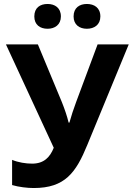

<svg xmlns="http://www.w3.org/2000/svg" viewBox="-20 -938 669 968"><path d="M153 -855C153 -813 182 -793 220 -793C256 -793 287 -813 287 -855C287 -899 256 -918 220 -918C182 -918 153 -899 153 -855ZM351 -855C351 -813 381 -793 418 -793C455 -793 486 -813 486 -855C486 -899 455 -918 418 -918C381 -918 351 -899 351 -855ZM629 -714H472L364 -424C351 -390 339 -352 330 -320H326C318 -353 306 -388 292 -423L171 -714H10L251 -193C232 -145 201 -113 142 -113C110 -113 72 -119 41 -132V-5C75 5 118 10 150 10C308 10 363 -68 420 -207Z"/></svg>

Font: Noto Sans Display
Style: Bold
Weight: 700
Designer: Monotype Design Team
Foundry: Monotype Imaging Inc.
Version: Version 1.900